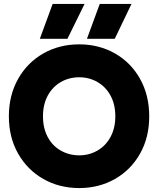

<svg xmlns="http://www.w3.org/2000/svg" viewBox="-20 -939 802 974"><path d="M247 -919H409L322 -742H182ZM486 -919H647L562 -742H421ZM25 -349Q25 -456 72 -539Q119 -622 200 -668Q281 -714 382 -714Q482 -714 563 -668Q644 -622 690.5 -539Q737 -456 737 -349Q737 -242 690.5 -159.5Q644 -77 563 -31Q482 15 382 15Q281 15 200 -31Q119 -77 72 -159.5Q25 -242 25 -349ZM565 -349Q565 -409 541 -453.5Q517 -498 475 -522.5Q433 -547 382 -547Q330 -547 288 -522.5Q246 -498 222 -453.5Q198 -409 198 -349Q198 -289 222 -244Q246 -199 288.5 -175Q331 -151 382 -151Q432 -151 474 -175Q516 -199 540.5 -244Q565 -289 565 -349Z"/></svg>

Font: Readiness
Style: Bold
Weight: 700
Designer: Katatrad Team
Foundry: CadsonDemak
Version: Version 1.00;January 16, 2020;FontCreator 12.0.0.2550 64-bit